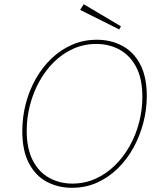

<svg xmlns="http://www.w3.org/2000/svg" viewBox="-20 -887 776 913"><path d="M322 6Q258 6 204.5 -21.5Q151 -49 118.5 -109Q86 -169 86 -264Q86 -330 102.5 -393.5Q119 -457 150 -512Q181 -567 225 -609Q269 -651 323.5 -674.5Q378 -698 441 -698Q506 -698 560 -670Q614 -642 646 -582.5Q678 -523 678 -430Q678 -366 661.5 -303Q645 -240 614.5 -184.5Q584 -129 540 -86Q496 -43 441.5 -18.5Q387 6 322 6ZM324 -14Q383 -14 434 -37Q485 -60 526 -100Q567 -140 596.5 -192.5Q626 -245 641.5 -305Q657 -365 657 -426Q657 -513 627.5 -568.5Q598 -624 548.5 -651Q499 -678 438 -678Q379 -678 328 -655Q277 -632 236.5 -592Q196 -552 167 -499.5Q138 -447 122.5 -387Q107 -327 107 -266Q107 -180 136 -124Q165 -68 214.5 -41Q264 -14 324 -14ZM547 -747 361 -840 378 -867 555 -762Z"/></svg>

Font: Bitter Thin
Style: Italic
Weight: 100
Italic angle: -9°
Designer: Sol Matas, and Bitter project Authors
Foundry: Sol Matas
Version: Version 2.002